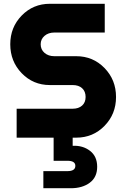

<svg xmlns="http://www.w3.org/2000/svg" viewBox="-20 -727 667 1014"><path d="M67.9 0V-152.8H363.8Q395 -152.8 413.6 -169.4Q432.1 -186 432.1 -214.8Q432.1 -244.1 413.8 -261Q395.5 -277.8 363.8 -277.8H243.2Q155.3 -277.8 94.7 -340.3Q34.2 -402.8 34.2 -493.2Q34.2 -583 94.7 -645Q155.3 -707 243.2 -707H533.2V-555.2H267.1Q235.4 -555.2 215.1 -537.6Q194.8 -520 194.8 -493.2Q194.8 -465.3 215.1 -447.8Q235.4 -430.2 267.1 -430.2H382.8Q471.2 -430.2 532 -367.7Q592.8 -305.2 592.8 -214.8Q592.8 -124.5 532 -62.3Q471.2 0 382.8 0ZM209 267.1V176.8H335.9Q377.9 176.8 377.9 148.9Q377.9 122.1 335.9 122.1H263.2V-6.8H363.8V43Q417.5 40.5 455.3 69.6Q493.2 98.6 493.2 153.8Q493.2 209 454.1 238Q415 267.1 354 267.1Z"/></svg>

Font: Biathlonist
Style: Bold
Weight: 700
Designer: Go4gold
Foundry: Go4gold
Version: Version 3.010;FEAKit 1.0